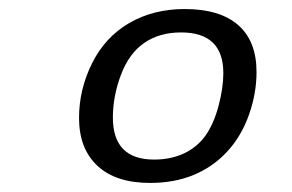

<svg xmlns="http://www.w3.org/2000/svg" viewBox="-20 -719 640 421"><path d="M309.1 -317.9Q233.9 -317.9 193.6 -355.5Q153.3 -393.1 153.3 -460.4Q153.3 -522.9 181.9 -580.3Q210.4 -637.7 263.4 -668.5Q316.4 -699.2 384.8 -699.2Q461.9 -699.2 502.2 -664.1Q542.5 -628.9 542.5 -561Q542.5 -514.2 525.9 -467.3Q509.3 -420.4 478.5 -387Q447.8 -353.5 405.3 -335.7Q362.8 -317.9 309.1 -317.9ZM469.7 -558.6Q469.7 -647.9 377 -647.9Q329.6 -647.9 296.1 -624.8Q262.7 -601.6 245.1 -554.7Q227.5 -507.8 227.5 -461.4Q227.5 -369.1 317.9 -369.1Q355 -369.1 383.8 -382.8Q412.6 -396.5 430.7 -421.9Q448.7 -447.3 459.2 -486.8Q469.7 -526.4 469.7 -558.6Z"/></svg>

Font: Cousine
Style: Italic
Weight: 400
Italic angle: -12°
Monospace: yes
Designer: Steve Matteson
Foundry: Monotype Imaging Inc.
Version: Version 1.21